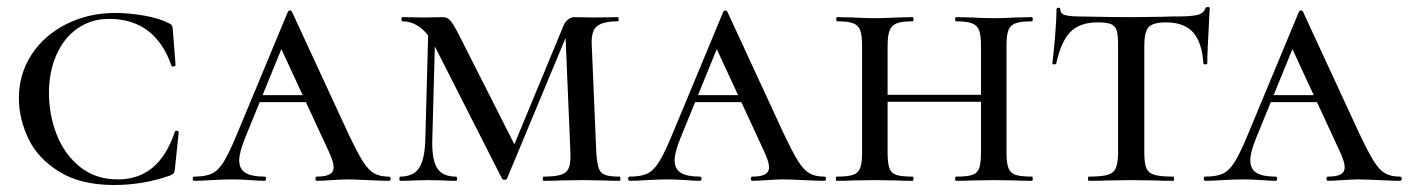

<svg xmlns="http://www.w3.org/2000/svg" viewBox="-20 -517 4028 549"><path d="M462 -451Q469 -448 471 -445Q473 -442 474 -434L482 -331Q482 -328 476.5 -327Q471 -326 470 -330Q423 -463 292 -463Q241 -463 202 -436Q163 -409 141.5 -360.5Q120 -312 120 -251Q120 -189 142 -132.5Q164 -76 208.5 -40Q253 -4 317 -4Q375 -4 415.5 -37Q456 -70 480 -140Q481 -144 486 -143Q491 -142 491 -139L480 -33Q479 -25 477 -22Q475 -19 466 -15Q389 12 306 12Q211 12 149.5 -26Q88 -64 61 -121Q34 -178 34 -236Q34 -305 70 -360.5Q106 -416 169.5 -448Q233 -480 310 -480Q348 -480 391.5 -472.5Q435 -465 462 -451Z M722 -245H905L912 -225H707ZM1092 0Q1072 0 1032 -2Q992 -4 974 -4Q958 -4 928 -2Q900 0 886 0Q882 0 882 -6Q882 -12 886 -12Q911 -12 922.5 -18.5Q934 -25 934 -39Q934 -54 920 -84L776 -395L808 -434L681 -123Q664 -81 664 -59Q664 -34 681.5 -23Q699 -12 736 -12Q741 -12 741 -6Q741 0 736 0Q722 0 696 -2Q668 -4 644 -4Q619 -4 585 -2Q555 0 536 0Q531 0 531 -6Q531 -12 536 -12Q567 -12 585.5 -20.5Q604 -29 619.5 -54Q635 -79 657 -132L803 -483Q805 -487 809 -487Q813 -487 815 -483L975 -137Q1001 -82 1017 -56.5Q1033 -31 1049.5 -21.5Q1066 -12 1092 -12Q1097 -12 1097 -6Q1097 0 1092 0Z M1205 -446 1225 -443 1216 -114Q1215 -59 1230.5 -35.5Q1246 -12 1284 -12Q1287 -12 1287 -6Q1287 0 1284 0Q1262 0 1250 -1L1205 -2L1161 -1Q1148 0 1124 0Q1122 0 1122 -6Q1122 -12 1124 -12Q1161 -12 1177.5 -35.5Q1194 -59 1196 -114ZM1752 0Q1724 0 1708 -1L1649 -2L1581 -1Q1564 0 1534 0Q1532 0 1532 -6Q1532 -12 1534 -12Q1568 -12 1584.5 -17.5Q1601 -23 1606.5 -37Q1612 -51 1611 -81L1596 -437L1617 -456L1430 -7Q1428 -3 1423 -3Q1417 -3 1415 -7L1223 -385Q1187 -456 1130 -456Q1128 -456 1128 -462Q1128 -468 1130 -468L1194 -467L1246 -468Q1259 -468 1267.5 -458.5Q1276 -449 1293 -416L1455 -96L1422 -35L1591 -443Q1595 -454 1604 -461Q1613 -468 1622 -468L1677 -467L1747 -468Q1749 -468 1749 -462Q1749 -456 1747 -456Q1705 -456 1687.5 -442.5Q1670 -429 1672 -389L1685 -81Q1687 -50 1692 -36Q1697 -22 1710 -17Q1723 -12 1752 -12Q1754 -12 1754 -6Q1754 0 1752 0Z M1967 -245H2150L2157 -225H1952ZM2337 0Q2317 0 2277 -2Q2237 -4 2219 -4Q2203 -4 2173 -2Q2145 0 2131 0Q2127 0 2127 -6Q2127 -12 2131 -12Q2156 -12 2167.5 -18.5Q2179 -25 2179 -39Q2179 -54 2165 -84L2021 -395L2053 -434L1926 -123Q1909 -81 1909 -59Q1909 -34 1926.5 -23Q1944 -12 1981 -12Q1986 -12 1986 -6Q1986 0 1981 0Q1967 0 1941 -2Q1913 -4 1889 -4Q1864 -4 1830 -2Q1800 0 1781 0Q1776 0 1776 -6Q1776 -12 1781 -12Q1812 -12 1830.5 -20.5Q1849 -29 1864.5 -54Q1880 -79 1902 -132L2048 -483Q2050 -487 2054 -487Q2058 -487 2060 -483L2220 -137Q2246 -82 2262 -56.5Q2278 -31 2294.5 -21.5Q2311 -12 2337 -12Q2342 -12 2342 -6Q2342 0 2337 0Z M2714 -456Q2711 -456 2711 -462Q2711 -468 2714 -468L2759 -467Q2797 -465 2823 -465Q2846 -465 2884 -467L2931 -468Q2933 -468 2933 -462Q2933 -456 2931 -456Q2899 -456 2884 -450.5Q2869 -445 2863.5 -431Q2858 -417 2858 -387V-81Q2858 -51 2863.5 -36.5Q2869 -22 2884 -17Q2899 -12 2931 -12Q2933 -12 2933 -6Q2933 0 2931 0Q2901 0 2884 -1L2823 -2L2759 -1Q2743 0 2714 0Q2711 0 2711 -6Q2711 -12 2714 -12Q2746 -12 2760.5 -17Q2775 -22 2780 -36.5Q2785 -51 2785 -81V-385Q2785 -415 2780 -429.5Q2775 -444 2760 -450Q2745 -456 2714 -456ZM2479 -246H2818V-226H2479ZM2374 -456Q2371 -456 2371 -462Q2371 -468 2374 -468L2419 -467Q2457 -465 2481 -465Q2505 -465 2545 -467L2589 -468Q2592 -468 2592 -462Q2592 -456 2589 -456Q2558 -456 2543.5 -450Q2529 -444 2523.5 -429.5Q2518 -415 2518 -385V-81Q2518 -51 2523 -36.5Q2528 -22 2542.5 -17Q2557 -12 2589 -12Q2592 -12 2592 -6Q2592 0 2589 0Q2560 0 2544 -1L2481 -2L2419 -1Q2402 0 2372 0Q2370 0 2370 -6Q2370 -12 2372 -12Q2404 -12 2419 -17Q2434 -22 2439.5 -36.5Q2445 -51 2445 -81V-387Q2445 -417 2439.5 -431Q2434 -445 2419.5 -450.5Q2405 -456 2374 -456Z M3000 -335Q3000 -333 2994.5 -333Q2989 -333 2989 -335Q2993 -366 2997 -415Q3001 -464 3001 -490Q3001 -495 3006.5 -495Q3012 -495 3012 -490Q3012 -477 3027 -473.5Q3042 -470 3065 -470Q3151 -468 3216 -468L3303 -469Q3320 -470 3349 -470Q3387 -470 3404.5 -474.5Q3422 -479 3427 -494Q3429 -497 3434 -497Q3439 -497 3439 -494Q3432 -365 3432 -335Q3432 -333 3426.5 -333Q3421 -333 3421 -335Q3417 -396 3391.5 -424.5Q3366 -453 3314 -453Q3277 -453 3264.5 -439.5Q3252 -426 3252 -387V-81Q3252 -50 3258 -36Q3264 -22 3281 -17Q3298 -12 3335 -12Q3337 -12 3337 -6Q3337 0 3335 0Q3302 0 3284 -1L3214 -2L3145 -1Q3126 0 3093 0Q3091 0 3091 -6Q3091 -12 3093 -12Q3130 -12 3147 -17Q3164 -22 3170.5 -36.5Q3177 -51 3177 -81V-389Q3177 -417 3173 -430Q3169 -443 3157 -448Q3145 -453 3118 -453Q3068 -453 3041 -426Q3014 -399 3000 -335Z M3613 -245H3796L3803 -225H3598ZM3983 0Q3963 0 3923 -2Q3883 -4 3865 -4Q3849 -4 3819 -2Q3791 0 3777 0Q3773 0 3773 -6Q3773 -12 3777 -12Q3802 -12 3813.5 -18.5Q3825 -25 3825 -39Q3825 -54 3811 -84L3667 -395L3699 -434L3572 -123Q3555 -81 3555 -59Q3555 -34 3572.5 -23Q3590 -12 3627 -12Q3632 -12 3632 -6Q3632 0 3627 0Q3613 0 3587 -2Q3559 -4 3535 -4Q3510 -4 3476 -2Q3446 0 3427 0Q3422 0 3422 -6Q3422 -12 3427 -12Q3458 -12 3476.5 -20.5Q3495 -29 3510.5 -54Q3526 -79 3548 -132L3694 -483Q3696 -487 3700 -487Q3704 -487 3706 -483L3866 -137Q3892 -82 3908 -56.5Q3924 -31 3940.5 -21.5Q3957 -12 3983 -12Q3988 -12 3988 -6Q3988 0 3983 0Z"/></svg>

Font: Cormorant SC Medium
Style: Regular
Weight: 500
Designer: Christian Thalmann (Catharsis Fonts)
Foundry: Catharsis Fonts
Version: Version 4.000